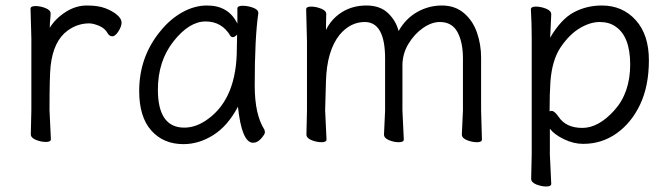

<svg xmlns="http://www.w3.org/2000/svg" viewBox="-20 -506 2433 698"><path d="M92 -18 94 -106V-367L91 -474Q91 -484 109 -484Q127 -484 145.5 -476.5Q164 -469 164 -457.5Q164 -446 162.5 -434Q161 -422 161 -405Q181 -438 218 -462Q255 -486 296 -486Q337 -486 363 -476Q389 -466 405.5 -452Q422 -438 422 -424Q422 -410 410.5 -392Q399 -374 388.5 -374Q378 -374 372 -384Q362 -403 340.5 -412Q319 -421 304 -421Q262 -421 226 -395Q174 -357 164 -266Q160 -230 160 -106L165 0Q165 10 147 10Q129 10 110.5 2.5Q92 -5 92 -18Z M554 -180Q554 -42 650 -42Q694 -42 737 -74Q841 -150 841 -330Q841 -355 842 -380Q833 -371 827 -371Q821 -371 818 -375Q787 -428 727.5 -428Q668 -428 611 -356Q554 -284 554 -180ZM900 13Q859 13 845 -118Q808 -48 755.5 -15Q703 18 647 18Q574 18 530 -31.5Q486 -81 486 -175Q486 -300 564 -394Q599 -437 643 -461.5Q687 -486 733 -486Q811 -486 843 -420V-475Q843 -485 862 -485Q881 -485 900 -478Q919 -471 919 -459V-457Q906 -368 906 -195Q906 -90 941 -35Q943 -31 943 -24.5Q943 -18 929.5 -2.5Q916 13 900 13Z M1659 -17 1663 -105V-293Q1663 -353 1643 -389.5Q1623 -426 1579 -426Q1549 -426 1517.5 -404Q1486 -382 1464.5 -346Q1443 -310 1443 -268V-105L1448 1Q1448 11 1430 11Q1412 11 1394 3.5Q1376 -4 1376 -17L1380 -105V-293Q1380 -426 1306 -426Q1254 -426 1215 -380Q1168 -322 1165 -210Q1163 -156 1162 -105L1167 1Q1167 11 1149 11Q1131 11 1112.5 3.5Q1094 -4 1094 -17L1096 -105V-356L1093 -472Q1093 -482 1111 -482Q1129 -482 1147.5 -474.5Q1166 -467 1166 -455.5Q1166 -444 1165.5 -430.5Q1165 -417 1165 -397Q1185 -438 1223.5 -462Q1262 -486 1312 -486Q1362 -486 1391 -458Q1420 -430 1429 -393Q1455 -439 1497 -462.5Q1539 -486 1586.5 -486Q1634 -486 1666.5 -458.5Q1699 -431 1714 -387.5Q1729 -344 1729 -297V-105L1732 1Q1732 11 1714 11Q1696 11 1677.5 3.5Q1659 -4 1659 -17Z M1978 -101Q1982 -103 1985 -103Q1996 -103 2011 -81Q2038 -41 2097 -41Q2156 -41 2213.5 -105Q2271 -169 2271 -271.5Q2271 -374 2217 -410Q2194 -426 2160 -426Q2126 -426 2088.5 -404Q2051 -382 2019 -335.5Q1987 -289 1981 -209Q1978 -167 1978 -101ZM1911 144 1913 55V-368Q1913 -421 1910 -472Q1910 -482 1928 -482Q1946 -482 1965 -474.5Q1984 -467 1984 -454Q1984 -448 1983 -432Q1982 -416 1981.5 -398.5Q1981 -381 1980 -369Q2020 -437 2066.5 -461.5Q2113 -486 2168 -486Q2243 -486 2291 -433Q2339 -380 2339 -287Q2339 -194 2307.5 -127Q2276 -60 2222 -21.5Q2168 17 2100 17Q2065 17 2030 0Q1995 -17 1979 -38V56L1984 162Q1984 172 1966 172Q1948 172 1929.5 164.5Q1911 157 1911 144Z"/></svg>

Font: ToneOZ-Pinyin-WenKai-Regular
Style: Regular
Weight: 400
Designer: Fontworks Inc.
Foundry: ToneOZ
Version: Version 0.240331